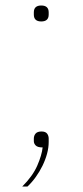

<svg xmlns="http://www.w3.org/2000/svg" viewBox="-20 -531 300 698"><path d="M131 -53Q145 -53 151 -45.5Q157 -38 157 -27V-15Q157 6 151 28Q145 50 134.5 71.5Q124 93 110 112.5Q96 132 80 147H61Q99 109 115.5 71Q132 33 135 5Q117 5 110 -2Q103 -9 103 -18V-27Q103 -38 109.5 -45.5Q116 -53 131 -53ZM130 -453Q103 -453 103 -478V-486Q103 -511 130 -511Q157 -511 157 -486V-478Q157 -453 130 -453Z"/></svg>

Font: IBM Plex Sans Thai Thin
Style: Regular
Weight: 100
Designer: Mike Abbink, Paul van der Laan, Pieter van Rosmalen, Ben Mitchell, Mark Frömberg
Foundry: Bold Monday
Version: Version 1.1